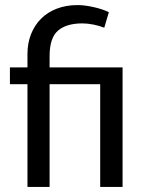

<svg xmlns="http://www.w3.org/2000/svg" viewBox="-20 -735 565 755"><path d="M374 0V-404H175V0H88V-404H19V-470H88V-523Q88 -565 102 -600.5Q116 -636 141.5 -661.5Q167 -687 203.5 -701Q240 -715 285 -715Q313 -715 348.5 -707Q384 -699 408 -687L390 -626Q370 -634 347 -638.5Q324 -643 304 -643Q241 -643 208 -614.5Q175 -586 175 -514V-470H462V0Z"/></svg>

Font: Mukta
Style: Regular
Weight: 400
Designer: Girish Dalvi and Yashodeep Gholap
Foundry: Ek Type
Version: Version 2.538;PS 1.001;hotconv 16.6.51;makeotf.lib2.5.65220;